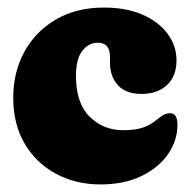

<svg xmlns="http://www.w3.org/2000/svg" viewBox="-20 -478 505 508"><path d="M447 -318.5Q447 -276.5 421.8 -253Q396.5 -229.5 355 -229.5Q312.5 -229.5 291.8 -252.8Q271 -276 271 -312.5V-327Q271 -365 239 -365Q214.5 -365 197.8 -343.5Q181 -322 181 -277Q181 -205 217.2 -169.2Q253.5 -133.5 305.5 -133.5Q335 -133.5 355.2 -139.5Q375.5 -145.5 394.5 -161Q408.5 -172.5 415.8 -175.5Q423 -178.5 429.5 -178.5Q449.5 -178.5 449.5 -148.5Q449.5 -106 424.5 -70Q399.5 -34 353.8 -12Q308 10 246 10Q181 10 128.5 -18Q76 -46 45.5 -97.5Q15 -149 15 -219.5Q15 -286.5 44.2 -340.5Q73.5 -394.5 127.5 -426.2Q181.5 -458 255 -458Q314.5 -458 357.5 -439Q400.5 -420 423.8 -388.2Q447 -356.5 447 -318.5Z"/></svg>

Font: Fraunces 144pt SuperSoft Black
Style: Regular
Weight: 900
Version: Version 1.000;[b76b70a41]